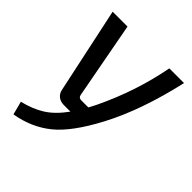

<svg xmlns="http://www.w3.org/2000/svg" viewBox="-193 -607 932 932"><g transform="rotate(45 272.5 -141.5)"><path d="M430 -488H531Q477 -250 390 -85Q312 63 235.5 125Q159 187 53 205L35 136Q99 121 147 91Q195 61 239 0H194Q171 0 155 -12.5Q139 -25 135 -47L41 -488H143L217 -93Q220 -76 237 -76H286Q290 -83 297 -96.5Q304 -110 306 -114Q394 -297 430 -488Z"/></g></svg>

Font: Exo 2.0 Medium
Style: Italic
Weight: 500
Italic angle: -8°
Designer: Natanael Gama
Version: Version 1.001;PS 001.001;hotconv 1.0.70;makeotf.lib2.5.58329